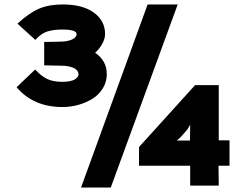

<svg xmlns="http://www.w3.org/2000/svg" viewBox="-20 -840 1115 870"><path d="M840.8 -203.1 841.8 -274.9 828.1 -252 795.9 -215.8 780.8 -203.1ZM463.9 -503.9Q463.9 -468.8 445.8 -439.5Q427.7 -410.2 398.7 -392.3Q369.6 -374.5 334.5 -364.7Q299.3 -355 263.2 -355Q131.3 -355 55.2 -444.8L139.2 -524.9Q169.4 -492.7 196.3 -481Q223.1 -469.2 263.2 -469.2Q281.7 -469.2 295.9 -472.2Q310.1 -475.1 317.4 -479.2Q324.7 -483.4 329.1 -488.5Q333.5 -493.7 334.7 -496.8Q335.9 -500 335.9 -502Q335.9 -536.1 271 -542L180.2 -543.9V-649.9Q254.9 -650.9 268.1 -651.9Q284.2 -653.3 296.1 -657.2Q308.1 -661.1 313.7 -665Q319.3 -668.9 322.8 -673.6Q326.2 -678.2 326.7 -680.7Q327.1 -683.1 327.1 -685.1Q327.1 -706.1 263.2 -706.1Q220.7 -706.1 193.4 -697Q166 -688 140.1 -659.2L59.1 -732.9Q112.3 -781.7 157.2 -800.8Q202.1 -819.8 264.2 -819.8Q355 -819.8 405.5 -782.7Q456.1 -745.6 456.1 -686Q456.1 -665 443.4 -641.6Q430.7 -618.2 411.1 -601.1Q463.9 -564.9 463.9 -503.9ZM648.9 -819.8H785.2L481.9 9.8H347.2ZM1020 -204.1V-88.9H970.2L971.2 1H841.8V-88.9H609.9V-173.8L863.8 -454.1H971.2V-204.1Z"/></svg>

Font: Sinkin Sans 800 Black
Style: Regular
Weight: 900
Designer: Keith Bates
Foundry: K-Type
Version: Sinkin Sans (version 1.0)  by Keith Bates   •   © 2014   www